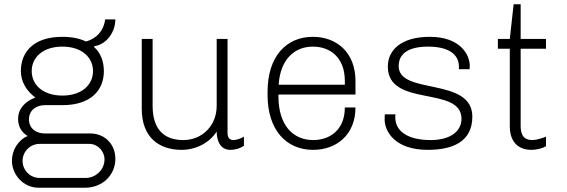

<svg xmlns="http://www.w3.org/2000/svg" viewBox="-20 -694 2662 902"><path d="M404 -67H191C149 -67 116 -91 116 -133C116 -175 149 -200 191 -200H273C409 -200 468 -272 468 -360C468 -406 452 -447 422 -473L423 -477C484 -486 522 -547 522 -603H474C467 -548 432 -512 384 -499C355 -513 318 -521 273 -521C137 -521 78 -449 78 -360C78 -310 105 -266 146 -236C97 -217 65 -183 65 -135C65 -101 80 -73 110 -55C64 -36 36 13 36 61C36 126 89 188 162 188H379C462 188 522 128 522 52C522 -15 474 -67 404 -67ZM417 -360C417 -297 366 -245 273 -245C180 -245 129 -297 129 -360C129 -423 180 -475 273 -475C366 -475 417 -423 417 -360ZM382 142H166C122 142 86 106 86 62C86 18 122 -18 166 -18H400C439 -18 471 16 471 55C471 103 430 142 382 142Z M998 -76C998 -36 1013 10 1062 10C1086 10 1108 3 1126 -9V-52C1111 -43 1091 -36 1076 -36C1061 -36 1049 -45 1049 -69V-511H998V-197C998 -105 931 -36 841 -36C751 -36 697 -86 697 -197V-511H646V-182C646 -49 727 10 833 10C900 10 963 -22 998 -76Z M1650 -189H1600C1600 -84 1530 -36 1451 -36C1359 -36 1288 -103 1288 -242V-250H1650V-314C1650 -447 1562 -521 1450 -521C1324 -521 1237 -428 1237 -263V-248C1237 -83 1325 10 1451 10C1561 10 1650 -61 1650 -189ZM1450 -475C1532 -475 1600 -423 1600 -314V-296H1289C1297 -416 1364 -475 1450 -475Z M1838 -157H1788C1788 -157 1787 -151 1787 -132C1787 -80 1832 10 1990 10C2109 10 2199 -30 2199 -146C2199 -334 1853 -246 1853 -383C1853 -408 1859 -475 1991 -475C2127 -475 2136 -405 2136 -382V-369H2186C2186 -369 2187 -377 2187 -383C2187 -443 2136 -521 2000 -521C1863 -521 1802 -458 1802 -381C1802 -187 2148 -293 2148 -136C2148 -78 2097 -36 2003 -36C1901 -36 1837 -74 1837 -143C1837 -148 1837 -152 1838 -157Z M2545 -7V-52C2529 -45 2498 -36 2483 -36C2455 -36 2426 -44 2426 -103V-465H2545V-511H2426V-674H2393L2375 -511H2319V-465H2375V-101C2375 -24 2418 10 2477 10C2502 10 2528 3 2545 -7Z"/></svg>

Font: ChivoLight
Style: Regular
Weight: 300
Designer: Hector Gatti
Foundry: Omnibus-Type
Version: Version 1.004;PS 001.004;hotconv 1.0.88;makeotf.lib2.5.64775